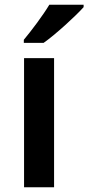

<svg xmlns="http://www.w3.org/2000/svg" viewBox="-20 -879 371 806"><path d="M331 -849V-859H187C160 -814 111 -749 80 -712V-699H163C213 -734 298 -812 331 -849ZM207 -93V-635H81V-93Z"/></svg>

Font: Noto Sans Kannada UI SemiBold
Style: Regular
Weight: 600
Designer: Jelle Bosma - Monotype Design Team
Foundry: Monotype Imaging Inc.
Version: Version 2.005